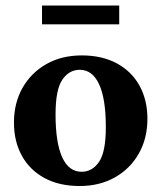

<svg xmlns="http://www.w3.org/2000/svg" viewBox="-20 -640 566 674"><path d="M259.5 13Q188 13 136.2 -15Q84.5 -43 56.8 -93.2Q29 -143.5 29 -209.5Q29 -278.5 59.2 -331.8Q89.5 -385 143 -415.2Q196.5 -445.5 267 -445.5Q338.5 -445.5 390.2 -417.5Q442 -389.5 469.8 -339.2Q497.5 -289 497.5 -223Q497.5 -154 467.2 -100.8Q437 -47.5 383.2 -17.2Q329.5 13 259.5 13ZM266.5 -37Q304 -37 327.8 -72Q351.5 -107 351.5 -194Q351.5 -293 328 -344Q304.5 -395 260 -395Q222.5 -395 198.8 -360.2Q175 -325.5 175 -238.5Q175 -139.5 198.2 -88.2Q221.5 -37 266.5 -37ZM127.5 -554.5V-620.5H398.5V-554.5Z"/></svg>

Font: Newsreader 16pt
Style: Bold
Weight: 700
Designer: Hugues Gentile
Foundry: Production Type
Version: Version 1.003; ttfautohint (v1.8.3)